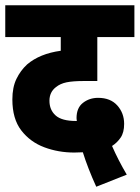

<svg xmlns="http://www.w3.org/2000/svg" viewBox="-20 -642 531 730"><path d="M346 68Q330 33 317 -0.5Q304 -34 295 -63Q277 -62 262 -62Q202 -62 148.5 -82Q95 -102 61 -146Q27 -190 27 -264Q27 -310 42.5 -342Q58 -374 83 -397Q131 -438 211 -449V-501H0V-622H491V-501H350V-334H300Q257 -334 233 -329Q209 -324 193 -311Q168 -292 168 -259Q168 -224 191.5 -203Q215 -182 269 -182Q270 -182 272 -182Q271 -188 271 -193Q271 -232 295.5 -251Q320 -270 353 -270Q400 -270 426 -241Q452 -212 452 -171Q452 -138 438.5 -118.5Q425 -99 406 -87Q429 -34 462 22Z"/></svg>

Font: Noto Sans Devanagari Condensed ExtraBold
Style: Regular
Weight: 800
Width: 3
Designer: Jelle Bosma - Monotype Design Team
Foundry: Monotype Imaging Inc.
Version: Version 2.004; ttfautohint (v1.8.4.7-5d5b)